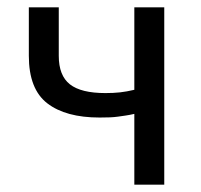

<svg xmlns="http://www.w3.org/2000/svg" viewBox="-20 -506 552 526"><path d="M348 0V-194Q335 -191 324.5 -189.5Q314 -188 303.5 -186.5Q293 -185 281 -184.5Q269 -184 253 -184Q160 -184 109.5 -223Q59 -262 59 -353V-486H141V-353Q141 -299 171.5 -275Q202 -251 269 -251Q291 -251 309 -253Q327 -255 348 -260V-486H430V0Z"/></svg>

Font: Pinyin1712
Style: Regular
Weight: 400
Version: Version 1